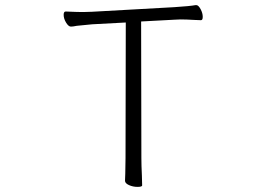

<svg xmlns="http://www.w3.org/2000/svg" viewBox="-20 -725 1040 751"><path d="M280 -624Q266 -621 258 -621H257Q248 -621 238.5 -636.5Q229 -652 229 -667Q229 -680 237 -680Q244 -680 261.5 -679Q279 -678 308 -678L340 -679L662 -697Q724 -701 745 -705H748Q756 -705 764.5 -689.5Q773 -674 773 -659Q773 -646 766 -646Q752 -646 741 -647Q709 -649 686 -649L663 -648L532 -641L533 -106Q533 -80 535 -38L536 0Q536 6 518 6Q500 6 484.5 -1Q469 -8 469 -18Q469 -34 470 -46L471 -107L472 -637L341 -630Q326 -629 280 -624Z"/></svg>

Font: JyunsaiKaai Light
Style: Regular
Weight: 300
Designer: Fontworks Inc.
Version: Version 0.030;April 7, 2024;FontCreator 14.0.0.2901 64-bit